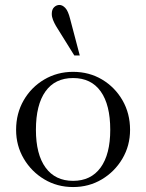

<svg xmlns="http://www.w3.org/2000/svg" viewBox="-20 -744 590 775"><path d="M275 11Q211 11 159 -20Q107 -51 76 -103.5Q45 -156 45 -220Q45 -286 75.5 -339Q106 -392 158.5 -423Q211 -454 275 -454Q340 -454 392 -423Q444 -392 474.5 -339Q505 -286 505 -220Q505 -156 474 -103.5Q443 -51 391 -20Q339 11 275 11ZM275 -14Q347 -14 386 -67.5Q425 -121 425 -220Q425 -321 386.5 -375Q348 -429 275 -429Q202 -429 163.5 -375Q125 -321 125 -220Q125 -121 164 -67.5Q203 -14 275 -14ZM280 -520 206 -639Q199 -651 194 -663.5Q189 -676 189 -688Q189 -706 198.5 -715Q208 -724 220 -724Q232 -724 243.5 -712Q255 -700 263 -668L302 -520Z"/></svg>

Font: Baskervville
Style: Regular
Weight: 400
Designer: Alexis Faudot, Rémi Forte, Morgane Pierson, Rafael Ribas, Tanguy Vanlaeys, Rosalie Wagner, Thomas Huot-Marchand
Foundry: ANRT
Version: Version 1.100